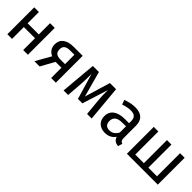

<svg xmlns="http://www.w3.org/2000/svg" viewBox="236 -1595 2663 2663"><g transform="rotate(45 1567.5 -263.5)"><path d="M403 0H495V-527H403V-306H184V-527H92V0H184V-232H403Z M864 -272C785 -272 752 -300 752 -366C752 -429 791 -456 866 -456H951V-272ZM868 -527C734 -527 655 -471 655 -366C655 -300 686 -252 748 -223L622 0H725L836 -202H951V0H1043V-527Z M1698 -527H1577L1464 -150L1361 -527H1242L1195 0H1284L1303 -250C1307 -305 1307 -371 1307 -437L1419 -58H1506L1626 -438C1626 -359 1626 -307 1632 -249L1656 0H1746Z M2035 -57C1975 -57 1944 -90 1944 -152C1944 -224 1993 -260 2090 -260H2159V-139C2129 -84 2089 -57 2035 -57ZM2251 -123V-364C2251 -474 2193 -539 2066 -539C2007 -539 1949 -527 1884 -503L1907 -436C1961 -454 2010 -464 2049 -464C2122 -464 2159 -436 2159 -360V-321H2078C1931 -321 1846 -260 1846 -147C1846 -53 1909 12 2014 12C2078 12 2134 -12 2171 -67C2187 -15 2221 6 2274 12L2295 -52C2268 -62 2251 -77 2251 -123Z M3043 -527H2953V-74H2784V-527H2696V-74H2527V-527H2437V0H3043Z"/></g></svg>

Font: Fira Math
Style: Regular
Weight: 400
Designer: Xiangdong Zeng
Foundry: Xiangdong Zeng
Version: Version 0.3.4